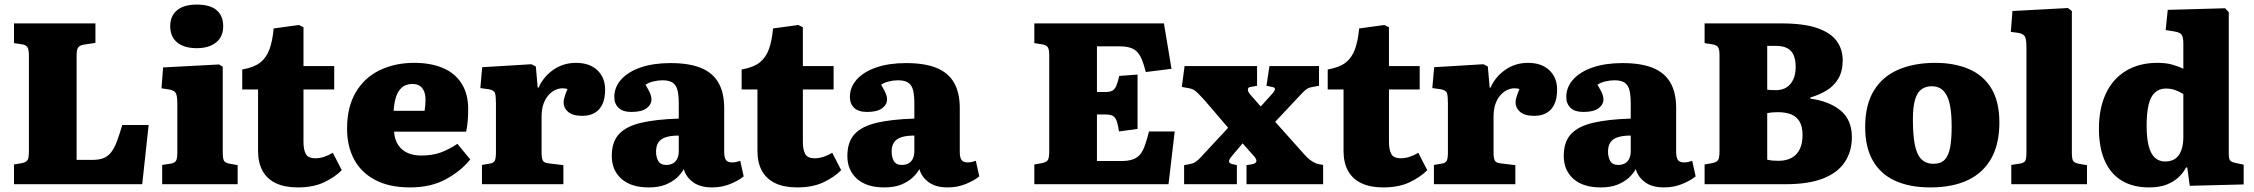

<svg xmlns="http://www.w3.org/2000/svg" viewBox="-20 -803 9824 837"><path d="M41 0V-86L76 -92Q94 -96 100 -105Q106 -114 106 -143V-562Q106 -588 99 -598Q92 -608 74 -610L41 -615V-701H396V-616L349 -609Q328 -606 321 -596.5Q314 -587 314 -562V-106H383Q412 -106 431 -113.5Q450 -121 464 -138.5Q478 -156 489 -185Q500 -214 513 -258H628L600 0Z M687 0V-84L726 -90Q742 -93 747.5 -102.5Q753 -112 753 -139V-351Q753 -385 746.5 -397Q740 -409 717 -413L684 -418L691 -509L935 -522L951 -512V-138Q951 -116 955 -105Q959 -94 978 -90L1016 -83V0ZM838 -593Q783 -593 752.5 -618Q722 -643 722 -689Q722 -733 751.5 -758Q781 -783 838 -783Q896 -783 924.5 -758.5Q953 -734 953 -688Q953 -643 922 -618Q891 -593 838 -593Z M1278 14Q1222 14 1183.5 -4Q1145 -22 1125 -57.5Q1105 -93 1105 -145V-413H1036V-500Q1087 -509 1114 -530Q1141 -551 1154.5 -587.5Q1168 -624 1173 -679L1283 -694L1303 -684V-515H1437V-413H1303V-184Q1303 -151 1313 -132Q1323 -113 1355 -113Q1374 -113 1393.5 -119.5Q1413 -126 1431 -137L1470 -61Q1439 -30 1392 -8Q1345 14 1278 14Z M1768 14Q1677 14 1615.5 -18.5Q1554 -51 1523.5 -108.5Q1493 -166 1493 -242Q1493 -336 1530.5 -400Q1568 -464 1634.5 -496.5Q1701 -529 1786 -529Q1858 -529 1911 -506.5Q1964 -484 1992.5 -438.5Q2021 -393 2021 -328Q2021 -302 2019 -276Q2017 -250 2012 -229H1698Q1700 -195 1715.5 -171.5Q1731 -148 1756.5 -136.5Q1782 -125 1816 -125Q1866 -125 1902 -138.5Q1938 -152 1974 -176L2030 -108Q1988 -56 1922.5 -21Q1857 14 1768 14ZM1696 -320H1831Q1833 -333 1834 -345Q1835 -357 1835 -369Q1835 -401 1820.5 -419Q1806 -437 1778 -437Q1750 -437 1732.5 -422Q1715 -407 1706.5 -380.5Q1698 -354 1696 -320Z M2081 0V-84L2117 -90Q2133 -93 2137.5 -103.5Q2142 -114 2142 -139V-352Q2142 -384 2138 -397Q2134 -410 2110 -414L2074 -419L2082 -510L2297 -523L2316 -513L2324 -421H2328Q2349 -469 2392.5 -499Q2436 -529 2491 -529Q2550 -529 2584 -497Q2618 -465 2618 -412Q2618 -375 2606.5 -349.5Q2595 -324 2572.5 -311Q2550 -298 2519 -298Q2476 -298 2456.5 -315.5Q2437 -333 2437 -355Q2437 -363 2438.5 -370.5Q2440 -378 2443.5 -388.5Q2447 -399 2454 -415Q2433 -421 2413 -415.5Q2393 -410 2376.5 -394Q2360 -378 2350.5 -353.5Q2341 -329 2341 -296V-138Q2341 -113 2346.5 -103Q2352 -93 2371 -91L2436 -83V0Z M2808 14Q2731 14 2689 -23.5Q2647 -61 2647 -123Q2647 -185 2679 -219Q2711 -253 2776 -268Q2841 -283 2939 -286V-352Q2939 -387 2933.5 -409.5Q2928 -432 2912.5 -442.5Q2897 -453 2868 -453Q2848 -453 2828 -448Q2808 -443 2794 -434Q2803 -419 2809 -407Q2815 -395 2817.5 -386.5Q2820 -378 2820 -370Q2820 -347 2798.5 -331Q2777 -315 2733 -315Q2695 -315 2676.5 -333Q2658 -351 2658 -380Q2658 -423 2688 -456.5Q2718 -490 2773 -509Q2828 -528 2903 -528Q2984 -528 3035.5 -507Q3087 -486 3112 -442.5Q3137 -399 3137 -332V-140Q3137 -117 3144.5 -106Q3152 -95 3171 -95Q3181 -95 3190 -97Q3199 -99 3207 -102L3222 -34Q3200 -16 3163.5 -1Q3127 14 3084 14Q3032 14 3001 -9Q2970 -32 2961 -66Q2951 -47 2931 -28.5Q2911 -10 2881 2Q2851 14 2808 14ZM2884 -84Q2902 -84 2914 -91Q2926 -98 2932.5 -111.5Q2939 -125 2939 -144V-212Q2905 -212 2883 -205Q2861 -198 2850.5 -182.5Q2840 -167 2840 -142Q2840 -117 2850 -100.5Q2860 -84 2884 -84Z M3455 14Q3399 14 3360.5 -4Q3322 -22 3302 -57.5Q3282 -93 3282 -145V-413H3213V-500Q3264 -509 3291 -530Q3318 -551 3331.5 -587.5Q3345 -624 3350 -679L3460 -694L3480 -684V-515H3614V-413H3480V-184Q3480 -151 3490 -132Q3500 -113 3532 -113Q3551 -113 3570.5 -119.5Q3590 -126 3608 -137L3647 -61Q3616 -30 3569 -8Q3522 14 3455 14Z M3835 14Q3758 14 3716 -23.5Q3674 -61 3674 -123Q3674 -185 3706 -219Q3738 -253 3803 -268Q3868 -283 3966 -286V-352Q3966 -387 3960.5 -409.5Q3955 -432 3939.5 -442.5Q3924 -453 3895 -453Q3875 -453 3855 -448Q3835 -443 3821 -434Q3830 -419 3836 -407Q3842 -395 3844.5 -386.5Q3847 -378 3847 -370Q3847 -347 3825.5 -331Q3804 -315 3760 -315Q3722 -315 3703.5 -333Q3685 -351 3685 -380Q3685 -423 3715 -456.5Q3745 -490 3800 -509Q3855 -528 3930 -528Q4011 -528 4062.5 -507Q4114 -486 4139 -442.5Q4164 -399 4164 -332V-140Q4164 -117 4171.5 -106Q4179 -95 4198 -95Q4208 -95 4217 -97Q4226 -99 4234 -102L4249 -34Q4227 -16 4190.5 -1Q4154 14 4111 14Q4059 14 4028 -9Q3997 -32 3988 -66Q3978 -47 3958 -28.5Q3938 -10 3908 2Q3878 14 3835 14ZM3911 -84Q3929 -84 3941 -91Q3953 -98 3959.5 -111.5Q3966 -125 3966 -144V-212Q3932 -212 3910 -205Q3888 -198 3877.5 -182.5Q3867 -167 3867 -142Q3867 -117 3877 -100.5Q3887 -84 3911 -84Z M4489 0V-86L4523 -92Q4542 -96 4548 -105.5Q4554 -115 4554 -144V-562Q4554 -588 4547.5 -597.5Q4541 -607 4521 -610L4489 -615V-701H5054L5087 -503L4975 -489Q4967 -521 4958 -543Q4949 -565 4936.5 -577.5Q4924 -590 4905.5 -595.5Q4887 -601 4858 -601H4762V-402H4801Q4819 -402 4829.5 -408Q4840 -414 4846.5 -429Q4853 -444 4859 -472L4939 -478V-241L4858 -230Q4854 -259 4848 -275.5Q4842 -292 4831 -298Q4820 -304 4799 -304H4762V-101H4868Q4898 -101 4918 -108Q4938 -115 4950 -129.5Q4962 -144 4971 -169Q4980 -194 4989 -230H5101L5074 0Z M5142 0V-83L5168 -88Q5178 -90 5183.5 -92.5Q5189 -95 5197 -101Q5205 -107 5216 -119L5334 -246L5232 -365Q5212 -387 5197.5 -401Q5183 -415 5165 -418L5132 -424L5144 -515H5460V-429L5432 -424Q5421 -423 5420 -413.5Q5419 -404 5431 -390L5476 -339L5525 -393Q5537 -406 5538 -414Q5539 -422 5525 -424L5501 -429L5514 -515H5730V-429L5702 -424Q5689 -422 5681 -417.5Q5673 -413 5666 -406.5Q5659 -400 5648 -388L5539 -272L5665 -131Q5676 -118 5686.5 -109.5Q5697 -101 5708 -95Q5719 -89 5731 -87L5748 -84V0H5414V-83L5438 -87Q5455 -90 5457 -99.5Q5459 -109 5445 -124L5397 -178L5353 -126Q5344 -116 5340 -108Q5336 -100 5339 -95Q5342 -90 5351 -88L5372 -83V0Z M6010 14Q5954 14 5915.5 -4Q5877 -22 5857 -57.5Q5837 -93 5837 -145V-413H5768V-500Q5819 -509 5846 -530Q5873 -551 5886.5 -587.5Q5900 -624 5905 -679L6015 -694L6035 -684V-515H6169V-413H6035V-184Q6035 -151 6045 -132Q6055 -113 6087 -113Q6106 -113 6125.5 -119.5Q6145 -126 6163 -137L6202 -61Q6171 -30 6124 -8Q6077 14 6010 14Z M6231 0V-84L6267 -90Q6283 -93 6287.5 -103.5Q6292 -114 6292 -139V-352Q6292 -384 6288 -397Q6284 -410 6260 -414L6224 -419L6232 -510L6447 -523L6466 -513L6474 -421H6478Q6499 -469 6542.5 -499Q6586 -529 6641 -529Q6700 -529 6734 -497Q6768 -465 6768 -412Q6768 -375 6756.5 -349.5Q6745 -324 6722.5 -311Q6700 -298 6669 -298Q6626 -298 6606.5 -315.5Q6587 -333 6587 -355Q6587 -363 6588.5 -370.5Q6590 -378 6593.5 -388.5Q6597 -399 6604 -415Q6583 -421 6563 -415.5Q6543 -410 6526.5 -394Q6510 -378 6500.5 -353.5Q6491 -329 6491 -296V-138Q6491 -113 6496.5 -103Q6502 -93 6521 -91L6586 -83V0Z M6958 14Q6881 14 6839 -23.5Q6797 -61 6797 -123Q6797 -185 6829 -219Q6861 -253 6926 -268Q6991 -283 7089 -286V-352Q7089 -387 7083.5 -409.5Q7078 -432 7062.5 -442.5Q7047 -453 7018 -453Q6998 -453 6978 -448Q6958 -443 6944 -434Q6953 -419 6959 -407Q6965 -395 6967.5 -386.5Q6970 -378 6970 -370Q6970 -347 6948.5 -331Q6927 -315 6883 -315Q6845 -315 6826.5 -333Q6808 -351 6808 -380Q6808 -423 6838 -456.5Q6868 -490 6923 -509Q6978 -528 7053 -528Q7134 -528 7185.5 -507Q7237 -486 7262 -442.5Q7287 -399 7287 -332V-140Q7287 -117 7294.5 -106Q7302 -95 7321 -95Q7331 -95 7340 -97Q7349 -99 7357 -102L7372 -34Q7350 -16 7313.5 -1Q7277 14 7234 14Q7182 14 7151 -9Q7120 -32 7111 -66Q7101 -47 7081 -28.5Q7061 -10 7031 2Q7001 14 6958 14ZM7034 -84Q7052 -84 7064 -91Q7076 -98 7082.5 -111.5Q7089 -125 7089 -144V-212Q7055 -212 7033 -205Q7011 -198 7000.5 -182.5Q6990 -167 6990 -142Q6990 -117 7000 -100.5Q7010 -84 7034 -84Z M7411 0V-86L7445 -92Q7464 -96 7470 -105.5Q7476 -115 7476 -144V-562Q7476 -588 7469.5 -597.5Q7463 -607 7443 -610L7411 -615V-701H7744Q7844 -701 7902.5 -680.5Q7961 -660 7987 -624Q8013 -588 8013 -540Q8013 -493 7994 -460.5Q7975 -428 7942.5 -408.5Q7910 -389 7872 -378V-373Q7954 -362 8003.5 -321.5Q8053 -281 8053 -205Q8053 -142 8021.5 -95.5Q7990 -49 7926.5 -24.5Q7863 0 7765 0ZM7733 -102Q7767 -102 7790.5 -115Q7814 -128 7826 -153Q7838 -178 7838 -214Q7838 -251 7825 -273Q7812 -295 7788 -304.5Q7764 -314 7730 -314Q7704 -314 7684 -310V-107Q7696 -104 7707.5 -103Q7719 -102 7733 -102ZM7722 -410Q7749 -410 7768 -422Q7787 -434 7797.5 -456.5Q7808 -479 7808 -511Q7808 -540 7800 -560.5Q7792 -581 7773 -592Q7754 -603 7722 -603H7684V-412Q7692 -411 7701 -410.5Q7710 -410 7722 -410Z M8395 14Q8304 14 8240.5 -15.5Q8177 -45 8144 -103.5Q8111 -162 8111 -249Q8111 -347 8149.5 -409Q8188 -471 8257 -500Q8326 -529 8417 -529Q8499 -529 8562 -502.5Q8625 -476 8660.5 -418.5Q8696 -361 8696 -268Q8696 -176 8661 -113Q8626 -50 8559 -18Q8492 14 8395 14ZM8409 -89Q8440 -89 8457 -106Q8474 -123 8481 -158.5Q8488 -194 8488 -250Q8488 -302 8482 -336.5Q8476 -371 8464.5 -390.5Q8453 -410 8437.5 -418.5Q8422 -427 8401 -427Q8376 -427 8357.5 -414.5Q8339 -402 8329 -370.5Q8319 -339 8319 -282Q8319 -215 8327.5 -172Q8336 -129 8356 -109Q8376 -89 8409 -89Z M8748 0V-84L8786 -90Q8804 -93 8809 -102Q8814 -111 8814 -139V-599Q8814 -632 8807 -644Q8800 -656 8777 -660L8746 -664L8753 -755L8995 -768L9012 -755V-137Q9012 -111 9017.5 -102Q9023 -93 9042 -89L9078 -83V0Z M9349 14Q9277 14 9228 -16.5Q9179 -47 9154.5 -104.5Q9130 -162 9130 -242Q9130 -330 9160 -394.5Q9190 -459 9247.5 -494Q9305 -529 9385 -529Q9422 -529 9449 -521.5Q9476 -514 9498 -503V-613Q9498 -640 9491 -651Q9484 -662 9458 -666L9421 -672L9430 -760L9680 -767L9696 -750V-134Q9696 -112 9701.5 -104Q9707 -96 9729 -92L9761 -85V1L9526 7L9515 -73H9510Q9498 -50 9477.5 -30.5Q9457 -11 9425.5 1.5Q9394 14 9349 14ZM9419 -99Q9445 -99 9462.5 -111Q9480 -123 9489 -147.5Q9498 -172 9498 -206V-393Q9480 -404 9462 -410.5Q9444 -417 9422 -417Q9393 -417 9374 -399.5Q9355 -382 9346.5 -346Q9338 -310 9338 -255Q9338 -201 9347 -166.5Q9356 -132 9374 -115.5Q9392 -99 9419 -99Z"/></svg>

Font: Literata ExtraBold
Style: Regular
Weight: 800
Designer: Latin by Veronika Burian and Jose Scaglione. Greek by Irene Vlachou. Cyrillic by Vera Evstafieva.
Foundry: TypeTogether
Version: Version 3.103;gftools[0.9.29]